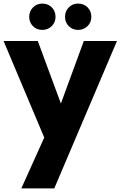

<svg xmlns="http://www.w3.org/2000/svg" viewBox="-21 -787 673 1072"><path d="M632 -558 282 265H98L226 -19L-1 -558H190L319 -209L447 -558ZM215 -620Q184 -620 163 -641Q142 -662 142 -693Q142 -724 163 -745.5Q184 -767 215 -767Q247 -767 268 -746Q289 -725 289 -693Q289 -662 267.5 -641Q246 -620 215 -620ZM415 -620Q384 -620 363 -641Q342 -662 342 -693Q342 -724 363 -745.5Q384 -767 415 -767Q447 -767 468 -746Q489 -725 489 -693Q489 -662 467.5 -641Q446 -620 415 -620Z"/></svg>

Font: MSTAGE
Style: Bold
Weight: 700
Designer: Ninad Kale (Devanagari), Jonny Pinhorn (Latin)
Foundry: Indian Type Foundry
Version: 4.004